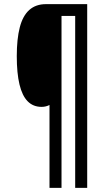

<svg xmlns="http://www.w3.org/2000/svg" viewBox="-20 -780 524 927"><path d="M401 127H343V-703H277V127H219V-273Q211 -269 201.5 -266.5Q192 -264 181 -264Q140 -264 113.5 -291Q87 -318 74 -372.5Q61 -427 61 -509Q61 -592 75.5 -648Q90 -704 121.5 -732Q153 -760 202 -760H401Z"/></svg>

Font: Noto Sans Devanagari ExtraCondensed
Style: Regular
Weight: 400
Width: 2
Designer: Jelle Bosma - Monotype Design Team
Foundry: Monotype Imaging Inc.
Version: Version 2.006